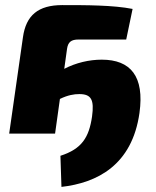

<svg xmlns="http://www.w3.org/2000/svg" viewBox="-20 -524 610 753"><path d="M379 -290C330 -290 278 -278 232 -254L243 -333C247 -359 259 -369 288 -369H475L500 -489C424 -504 317 -504 224 -504C130 -504 82 -464 70 -378L16 0H196L215 -136C246 -151 270 -155 291 -155C338 -155 350 -133 341 -67C329 15 301 60 217 87L221 209C361 193 498 124 527 -81C547 -225 492 -290 379 -290Z"/></svg>

Font: Exo 2 Extra Bold
Style: Italic
Weight: 800
Italic angle: -8°
Designer: Natanael Gama
Version: Version 1.001;PS 001.001;hotconv 1.0.88;makeotf.lib2.5.64775